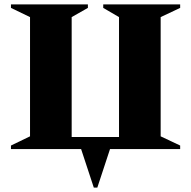

<svg xmlns="http://www.w3.org/2000/svg" viewBox="-20 -680 872 876"><path d="M350 0H30V-16L117 -58V-602L30 -644V-660H381V-644L307 -602V-55H523V-602L451 -644V-660H802V-644L713 -602V-58L802 -16V0H482L424 176H408Z"/></svg>

Font: Spectral ExtraBold
Style: Regular
Weight: 800
Designer: Jean-Baptiste Levee
Foundry: Production Type
Version: Version 2.001